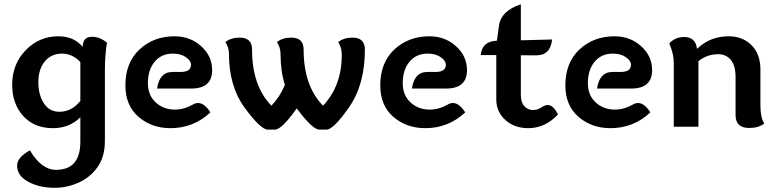

<svg xmlns="http://www.w3.org/2000/svg" viewBox="-20 -600 3673 909"><path d="M238.3 289.1Q167 289.1 114 260.7Q61 232.4 61 183.6Q61 145 121.6 111.8Q176.3 204.1 245.1 204.1Q360.4 204.1 360.4 70.8V-44.9Q308.6 6.8 230.5 6.8Q142.1 6.8 89.8 -51Q37.6 -108.9 37.6 -198.2Q37.6 -296.4 101.6 -362.3Q165.5 -428.2 255.4 -428.2Q330.6 -428.2 371.6 -377.9Q371.6 -425.8 415.5 -425.8Q453.6 -425.8 486.3 -397.9Q476.6 -336.4 476.6 -265.6V66.9Q476.6 142.6 441.4 191.7Q406.2 240.7 351.6 264.9Q296.9 289.1 238.3 289.1ZM261.2 -70.8Q318.8 -70.8 360.4 -122.1V-306.2Q322.8 -346.2 273.4 -346.2Q222.7 -346.2 192.1 -309.1Q161.6 -272 161.6 -210.9Q161.6 -151.9 187.5 -111.3Q213.4 -70.8 261.2 -70.8Z M796.9 -259.3H835Q884.3 -259.3 884.3 -293.5Q884.3 -312 860.4 -329.1Q836.4 -346.2 798.3 -346.2Q744.1 -346.2 712.2 -307.6Q680.2 -269 680.2 -206.5Q680.2 -148.9 717.3 -115Q754.4 -81.1 808.1 -81.1Q851.6 -81.1 894 -105.5Q905.8 -112.3 918 -112.3Q947.8 -112.3 976.1 -67.9Q896 6.8 787.1 6.8Q698.2 6.8 636 -46.6Q573.7 -100.1 573.7 -195.8Q573.7 -303.7 640.6 -366Q707.5 -428.2 806.6 -428.2Q880.4 -428.2 932.4 -381.3Q984.4 -334.5 984.4 -267.6Q984.4 -180.7 884.8 -180.7H723.6Q734.9 -259.3 796.9 -259.3Z M1328.6 -198.2Q1308.1 -264.6 1308.1 -345.2Q1308.1 -375 1291 -400.9Q1317.9 -421.9 1358.9 -421.9Q1417.5 -421.9 1417.5 -365.2Q1417.5 -193.8 1509.3 -99.6Q1598.1 -193.8 1598.1 -340.3Q1598.1 -375 1581.1 -400.9Q1607.9 -421.9 1648.9 -421.9Q1707.5 -421.9 1707.5 -365.2Q1707.5 -200.2 1633.3 -93.3Q1559.1 13.7 1525.4 13.7H1492.2Q1459.5 13.7 1384.8 -86.9Q1314 13.7 1281.2 13.7H1248Q1214.8 13.7 1139.4 -88.4Q1064 -190.4 1064 -345.2Q1064 -375 1046.9 -400.9Q1073.7 -421.9 1114.7 -421.9Q1173.3 -421.9 1173.3 -365.2Q1173.3 -193.8 1265.1 -99.6Q1306.6 -143.6 1328.6 -198.2Z M2003.4 -259.3H2041.5Q2090.8 -259.3 2090.8 -293.5Q2090.8 -312 2066.9 -329.1Q2043 -346.2 2004.9 -346.2Q1950.7 -346.2 1918.7 -307.6Q1886.7 -269 1886.7 -206.5Q1886.7 -148.9 1923.8 -115Q1960.9 -81.1 2014.6 -81.1Q2058.1 -81.1 2100.6 -105.5Q2112.3 -112.3 2124.5 -112.3Q2154.3 -112.3 2182.6 -67.9Q2102.5 6.8 1993.7 6.8Q1904.8 6.8 1842.5 -46.6Q1780.3 -100.1 1780.3 -195.8Q1780.3 -303.7 1847.2 -366Q1914.1 -428.2 2013.2 -428.2Q2086.9 -428.2 2138.9 -381.3Q2190.9 -334.5 2190.9 -267.6Q2190.9 -180.7 2091.3 -180.7H1930.2Q1941.4 -259.3 2003.4 -259.3Z M2481 6.8Q2416 6.8 2372.8 -31.7Q2329.6 -70.3 2329.6 -128.9V-339.4H2255.9Q2262.7 -405.3 2332.5 -407.2L2342.3 -478Q2351.6 -548.8 2445.8 -579.6V-409.2L2593.8 -413.1Q2586.4 -337.9 2518.6 -337.9L2445.8 -338.4V-150.9Q2445.8 -115.2 2462.6 -97.2Q2479.5 -79.1 2502.9 -79.1Q2524.4 -79.1 2542.5 -91.1Q2560.5 -103 2572.8 -103Q2599.6 -103 2621.6 -58.1Q2561 6.8 2481 6.8Z M2879.9 -259.3H2918Q2967.3 -259.3 2967.3 -293.5Q2967.3 -312 2943.4 -329.1Q2919.4 -346.2 2881.3 -346.2Q2827.1 -346.2 2795.2 -307.6Q2763.2 -269 2763.2 -206.5Q2763.2 -148.9 2800.3 -115Q2837.4 -81.1 2891.1 -81.1Q2934.6 -81.1 2977.1 -105.5Q2988.8 -112.3 3001 -112.3Q3030.8 -112.3 3059.1 -67.9Q2979 6.8 2870.1 6.8Q2781.2 6.8 2719 -46.6Q2656.7 -100.1 2656.7 -195.8Q2656.7 -303.7 2723.6 -366Q2790.5 -428.2 2889.6 -428.2Q2963.4 -428.2 3015.4 -381.3Q3067.4 -334.5 3067.4 -267.6Q3067.4 -180.7 2967.8 -180.7H2806.6Q2817.9 -259.3 2879.9 -259.3Z M3279.8 -369.6H3281.2Q3341.8 -428.2 3429.7 -428.2Q3496.1 -428.2 3538.1 -386Q3580.1 -343.8 3580.1 -271V-100.1Q3580.1 -75.2 3584.2 -53.2Q3588.4 -31.2 3598.1 -15.1Q3571.3 5.9 3526.4 5.9Q3462.4 5.9 3462.4 -55.7V-235.8Q3462.4 -289.6 3439.9 -316.4Q3417.5 -343.3 3380.4 -343.3Q3326.7 -343.3 3286.6 -310.1V0H3169.9V-302.2Q3169.9 -346.2 3148.4 -394.5Q3176.8 -424.8 3218.8 -424.8Q3272.9 -424.8 3279.8 -369.6Z"/></svg>

Font: Bainsley
Style: Bold
Weight: 700
Designer: Paul James MIller
Foundry: High-Logic / Made with FontCreator
Version: Version 1.411;March 28, 2021;FontCreator 13.0.0.2683 64-bit